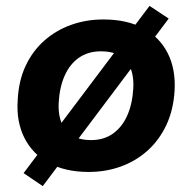

<svg xmlns="http://www.w3.org/2000/svg" viewBox="-20 -572 651 651"><path d="M281 11Q201 11 145.5 -19.5Q90 -50 62.5 -105Q35 -160 40 -232Q43 -298 67 -349Q91 -400 131 -435Q171 -470 222 -488Q273 -506 330 -506Q411 -506 466 -476Q521 -446 548.5 -392Q576 -338 572 -265Q568 -199 544 -148Q520 -97 480.5 -61.5Q441 -26 390 -7.5Q339 11 281 11ZM289 -97Q332 -97 363 -119Q394 -141 411.5 -180.5Q429 -220 432 -273Q435 -333 408 -365.5Q381 -398 322 -398Q279 -398 248 -376.5Q217 -355 199.5 -316Q182 -277 179 -224Q176 -163 204 -130Q232 -97 289 -97ZM125 59 60 15 487 -552 552 -509Z"/></svg>

Font: Nunito Sans 10pt ExtraBold
Style: Italic
Weight: 800
Italic angle: -9°
Designer: Vernon Adams
Foundry: Vernon Adams
Version: Version 3.101;gftools[0.9.27]